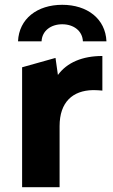

<svg xmlns="http://www.w3.org/2000/svg" viewBox="-20 -779 471 799"><path d="M239 -678C286 -678 323 -651 325 -607H423C419 -701 343 -759 239 -759C135 -759 59 -701 55 -607H153C155 -651 192 -678 239 -678ZM211 -538 72 -499V0H228V-254C228 -355 283 -402 366 -404H371C383 -404 393 -403 406 -402V-546C323 -546 259 -519 221 -467Z"/></svg>

Font: Talent SemiBold
Style: Bold
Weight: 700
Designer: Mike Powis
Version: Version 1.001;hotconv 1.0.109;makeotfexe 2.5.65596